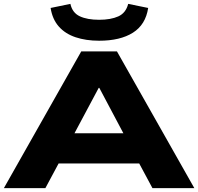

<svg xmlns="http://www.w3.org/2000/svg" viewBox="-30 -970 1022 990"><path d="M-10 0 389 -705H573L972 0H756L653 -192L740 -127H220L307 -192L204 0ZM479 -517 329 -236 288 -283H673L631 -236L482 -517ZM481 -760Q413 -760 359.5 -778Q306 -796 273 -833.5Q240 -871 231 -929L333 -950Q343 -904 381.5 -886Q420 -868 481 -868Q541 -868 580 -885.5Q619 -903 631 -950L734 -929Q721 -843 655.5 -801.5Q590 -760 481 -760Z"/></svg>

Font: Nunito Sans 10pt Expanded Black
Style: Regular
Weight: 900
Width: 7
Designer: Vernon Adams
Foundry: Vernon Adams
Version: Version 3.101;gftools[0.9.27]